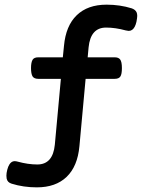

<svg xmlns="http://www.w3.org/2000/svg" viewBox="-20 -663 640 819"><path d="M248 -418.5 252.9 -467.3Q260.7 -553.2 307.4 -598.1Q354 -643.1 434.6 -643.1Q491.7 -643.1 542 -627.4Q557.1 -622.1 562.5 -610.8Q565.4 -604.5 565.4 -595.2Q565.4 -587.9 562 -569.8Q556.2 -544.4 543.5 -535.6Q537.1 -531.2 528.8 -531.2Q525.4 -531.2 516.6 -533.2Q472.2 -545.4 432.6 -545.4Q366.2 -545.4 357.9 -460.9L354 -418.5H469.2Q485.4 -418.5 492.2 -409.7Q500 -399.9 500 -372.6Q500 -346.2 493.2 -336.4Q486.8 -326.7 469.2 -326.7H345.2L318.8 -39.6Q311 46.4 264.4 91.3Q217.8 136.2 137.2 136.2Q80.1 136.2 29.8 120.6Q20.5 117.7 15.4 112.5Q10.3 107.4 8.3 98.6Q7.3 91.8 7.3 86.4Q7.3 75.2 11 61Q14.6 46.9 20 38.6Q28.3 25.4 41 24.4Q48.8 24.4 55.2 26.4Q99.6 38.6 139.2 38.6Q205.6 38.6 213.9 -45.9L239.7 -326.7H143.1Q125.5 -326.7 118.7 -337.4Q112.3 -348.6 112.3 -372.6Q112.3 -397 119.1 -408.2Q125.5 -418.5 143.1 -418.5Z"/></svg>

Font: Courier Prime SemiBold
Style: Regular
Weight: 600
Designer: Alan Dague-Greene
Foundry: Quote-Unquote Apps
Version: Version 1.202